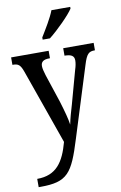

<svg xmlns="http://www.w3.org/2000/svg" viewBox="-106 -824 703 1118"><g transform="rotate(-10 245.0 -265.0)"><path d="M201 -619V-606H244C295 -646 370 -721 392 -756V-766H281C264 -721 229 -665 201 -619ZM29 187V236H40C200 236 231 191 291 -3L421 -418C440 -481 454 -492 488 -492H490V-536H310V-492H313C349 -491 367 -482 367 -454C367 -438 363 -419 357 -401L303 -205C291 -165 280 -127 273 -91C269 -123 255 -174 237 -233L182 -399C175 -422 170 -441 170 -455C170 -479 184 -492 221 -492H224V-536H2V-492H6C37 -492 49 -482 64 -440L220 2C189 116 143 187 29 187Z"/></g></svg>

Font: Noto Serif Thai Condensed Medium
Style: Regular
Weight: 500
Width: 3
Designer: Monotype Design Team
Foundry: Monotype Imaging Inc.
Version: Version 2.002